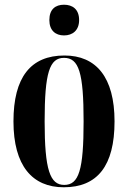

<svg xmlns="http://www.w3.org/2000/svg" viewBox="-20 -783 543 813"><path d="M251 -633C287 -633 315 -654 315 -698C315 -744 287 -763 251 -763C215 -763 189 -744 189 -698C189 -654 215 -633 251 -633ZM250 10C392 10 465 -80 465 -269C465 -456 387 -548 253 -548C110 -548 37 -456 37 -269C37 -81 117 10 250 10ZM252 0C192 0 169 -63 169 -269C169 -476 190 -538 251 -538C314 -538 334 -476 334 -269C334 -63 314 0 252 0Z"/></svg>

Font: Noto Serif Display ExtraCondensed
Style: Bold
Weight: 700
Width: 2
Designer: Monotype Design Team
Foundry: Monotype Imaging Inc.
Version: Version 2.009